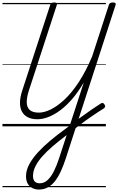

<svg xmlns="http://www.w3.org/2000/svg" viewBox="-20 -1030 964 1565"><path d="M297 515Q267 515 243 502.5Q219 490 205.5 466Q192 442 192 407Q192 358 218.5 309Q245 260 290 211Q335 162 392 114.5Q449 67 510 23Q570 -24 624.5 -64Q679 -104 724 -135Q769 -166 801 -186Q811 -192 818 -190.5Q825 -189 832 -178Q839 -166 836.5 -159Q834 -152 824 -145Q782 -119 730 -83.5Q678 -48 622 -5.5Q566 37 508 83Q455 123 408 163.5Q361 204 325 244.5Q289 285 269 325Q249 365 249 404Q249 434 263 449Q277 464 303 464Q339 464 367.5 438Q396 412 419.5 365Q443 318 463 256L663 -358Q618 -281 569 -224Q520 -167 470.5 -130.5Q421 -94 374 -76Q327 -58 285 -58Q238 -58 206 -74.5Q174 -91 158 -122Q142 -153 143 -196Q144 -239 161 -291L389 -989Q392 -1000 400 -1005Q408 -1010 422 -1010Q435 -1010 441 -1005Q447 -1000 443 -989L216 -294Q197 -236 198 -195Q199 -154 223 -133Q247 -112 297 -112Q341 -112 395 -138.5Q449 -165 507.5 -220Q566 -275 623 -362Q680 -449 731 -570L867 -989Q870 -1000 878 -1005Q886 -1010 900 -1010Q914 -1010 920 -1005Q926 -1000 922 -989L516 262Q498 317 477 363.5Q456 410 430.5 443.5Q405 477 372 496Q339 515 297 515ZM0 486H843V496H0ZM0 -20H843V0H0ZM0 -505H843V-500H0ZM0 -1006H843V-996H0Z"/></svg>

Font: Playwrite CA Guides
Style: Regular
Weight: 400
Designer: Veronika Burian, José Scaglione
Foundry: TypeTogether
Version: Version 1.003